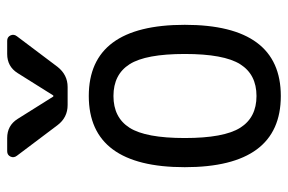

<svg xmlns="http://www.w3.org/2000/svg" viewBox="-155 -645 810 540"><g transform="rotate(-90 250.0 -375.0)"><path d="M368.2 -759.8H405.3Q416 -759.8 420.4 -750.5Q424.8 -741.2 418 -732.4L332 -618.2Q309.6 -589.8 275.4 -589.8H224.6Q189.5 -589.8 168 -618.2L82 -732.4Q75.2 -741.2 79.6 -750.5Q84 -759.8 94.7 -759.8H131.8Q167 -759.8 185.5 -730.5L248 -630.9Q248 -629.9 250 -629.9Q252 -629.9 252 -630.9L314.5 -730.5Q333 -759.8 368.2 -759.8ZM339.4 -415.5Q310.5 -460.9 250 -460.9Q189.5 -460.9 160.6 -415.5Q131.8 -370.1 131.8 -260.3Q131.8 -150.4 160.6 -104.5Q189.5 -58.6 250 -58.6Q310.5 -58.6 339.4 -104.5Q368.2 -150.4 368.2 -260.3Q368.2 -370.1 339.4 -415.5ZM450.2 -260.3Q450.2 9.8 250 9.8Q49.8 9.8 49.8 -260.3Q49.8 -530.3 250 -530.3Q450.2 -530.3 450.2 -260.3Z"/></g></svg>

Font: Rounded-L Mgen+ 2m regular
Style: Regular
Weight: 400
Designer: [Source Han Sans]
Ryoko NISHIZUKA  (kana & ideographs); Paul D. Hunt (Latin, Greek & Cyrillic); Wenlong ZHANG  (bopomofo
Version: Version 1.059.20150602